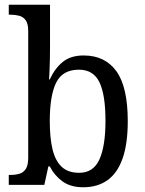

<svg xmlns="http://www.w3.org/2000/svg" viewBox="-20 -780 610 810"><path d="M331 10Q278 10 244 -14.5Q210 -39 190 -78H184L167 0H17V-42H24Q45 -42 62 -47Q79 -52 89 -67.5Q99 -83 99 -114V-650Q99 -680 88.5 -694.5Q78 -709 61 -713.5Q44 -718 24 -718H17V-760H191V-576Q191 -558 190.5 -532Q190 -506 189 -482Q188 -458 187 -445H190Q211 -491 244.5 -518.5Q278 -546 333 -546Q423 -546 471 -479.5Q519 -413 519 -269Q519 -173 497 -111Q475 -49 433 -19.5Q391 10 331 10ZM314 -51Q374 -51 399.5 -107.5Q425 -164 425 -270Q425 -380 399.5 -433Q374 -486 313 -486Q244 -486 217 -431.5Q190 -377 190 -269Q190 -199 201.5 -150.5Q213 -102 240 -76.5Q267 -51 314 -51Z"/></svg>

Font: Noto Serif SemiCondensed
Style: Regular
Weight: 400
Width: 4
Designer: Monotype Design Team
Foundry: Monotype Imaging Inc.
Version: Version 2.013